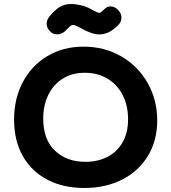

<svg xmlns="http://www.w3.org/2000/svg" viewBox="-20 -941 852 955"><path d="M50 -346Q50 -451 94 -533.5Q138 -616 216.5 -662.5Q295 -709 396 -709Q500 -709 583.5 -660.5Q667 -612 714.5 -528Q762 -444 762 -342Q762 -241 715.5 -165Q669 -89 587 -47.5Q505 -6 399 -6Q294 -6 215 -47.5Q136 -89 93 -165.5Q50 -242 50 -346ZM617 -348Q617 -415 590.5 -467.5Q564 -520 515 -549.5Q466 -579 402 -579Q338 -579 291.5 -549.5Q245 -520 220 -468.5Q195 -417 195 -351Q195 -247 253.5 -191.5Q312 -136 405 -136Q465 -136 513 -160Q561 -184 589 -232Q617 -280 617 -348ZM212 -823Q212 -842 226 -859Q254 -893 278 -907Q302 -921 333 -921Q357 -921 383.5 -914.5Q410 -908 432 -896Q437 -893 447.5 -887.5Q458 -882 464.5 -879.5Q471 -877 474 -877Q480 -877 488 -885Q501 -898 509.5 -903.5Q518 -909 530 -909Q550 -909 567 -892Q584 -875 584 -854Q584 -832 568 -816Q544 -792 521.5 -781Q499 -770 474 -770Q453 -770 434 -777Q415 -784 402 -790.5Q389 -797 386 -799Q382 -801 366.5 -809Q351 -817 342 -817Q336 -817 328.5 -810.5Q321 -804 311 -793Q290 -770 265 -770Q244 -770 229 -785Q212 -802 212 -823Z"/></svg>

Font: Mali
Style: Bold
Weight: 700
Designer: Kitiyaporn Chalermlarp | Katatrad Aksorn Co.,Ltd.
Foundry: Cadson Demak Co.,Ltd.
Version: Version 1.000; ttfautohint (v1.6)